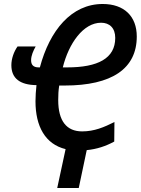

<svg xmlns="http://www.w3.org/2000/svg" viewBox="-20 -745 706 963"><path d="M295 -407C325 -528 398 -631 487 -631C530 -631 558 -604 558 -555C558 -452 471 -407 317 -407ZM375 198 415 8C466 3 511 -12 553 -35L554 -133C502 -107 453 -86 392 -86C314 -86 272 -138 272 -243C272 -268 273 -291 277 -316H304C542 -316 666 -401 666 -562C666 -663 603 -725 495 -725C338 -725 229 -592 180 -407H174C146 -407 136 -421 136 -443C136 -466 147 -491 159 -512H68C49 -485 37 -450 37 -418C37 -352 80 -319 163 -318C160 -290 158 -264 158 -237C158 -111 207 -22 309 3L267 198Z"/></svg>

Font: Noto Sans Display SemiCondensed Medium
Style: Italic
Weight: 500
Width: 4
Italic angle: -12°
Designer: Monotype Design Team
Foundry: Monotype Imaging Inc.
Version: Version 1.900